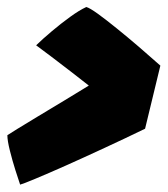

<svg xmlns="http://www.w3.org/2000/svg" viewBox="-20 -598 466 534"><path d="M80.5 -472Q99 -490 124.2 -511.2Q149.5 -532.5 175 -551Q200.5 -569.5 220 -578.5Q229.5 -576 252 -559.8Q274.5 -543.5 304.5 -519.2Q334.5 -495 366.2 -467.8Q398 -440.5 426 -415.5L383.5 -240Q329 -213.5 271.2 -186.8Q213.5 -160 163 -137.5Q112.5 -115 78.2 -100.8Q44 -86.5 36 -84.5Q31.5 -97.5 23 -124.2Q14.5 -151 7.5 -179Q0.5 -207 0.5 -222Q4.5 -225 27.8 -239.2Q51 -253.5 85 -274Q119 -294.5 156.8 -317.2Q194.5 -340 227 -360Q204.5 -377.5 177.2 -398.8Q150 -420 124 -439.5Q98 -459 80.5 -472Z"/></svg>

Font: Grandstander Black
Style: Italic
Weight: 900
Italic angle: -15°
Designer: Tyler Finck
Foundry: Etcetera Type Co
Version: Version 1.200; ttfautohint (v1.8.3)